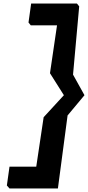

<svg xmlns="http://www.w3.org/2000/svg" viewBox="-20 -925 500 1091"><path d="M264 -509 304 -781H155L142 -797L157 -905H417L430 -889L395 -501L460 -384L364 -269L309 146H34L19 129L34 22H186L228 -259L343 -384Z"/></svg>

Font: Chau Philomene One
Style: Italic
Weight: 400
Designer: Vicente Lamonaca
Foundry: TipoType
Version: Version 1.002